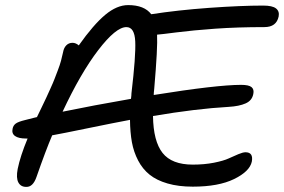

<svg xmlns="http://www.w3.org/2000/svg" viewBox="-20 -710 1121 758"><path d="M83 27.8Q62 27.8 52.5 10.3Q43 -7.3 49.8 -43Q60.1 -93.8 88.9 -163.1H83Q53.2 -163.1 39.3 -173.1Q25.4 -183.1 29.8 -202.1Q32.2 -214.8 42.2 -222.2Q52.2 -229.5 78.1 -235.8Q121.1 -247.1 126 -248Q128.4 -253.4 143.6 -284.4Q158.7 -315.4 162.6 -324.2Q166.5 -333 178.5 -359.1Q190.4 -385.3 195.3 -398.4Q200.2 -411.6 208.3 -432.4Q216.3 -453.1 220.9 -470.2Q225.6 -487.3 229 -503.9Q231.9 -521 241.7 -531Q251.5 -541 266.1 -541Q279.3 -541 291 -530.8Q349.1 -612.8 395.3 -651.4Q441.4 -689.9 485.8 -689.9Q549.8 -689.9 577.1 -653.8Q680.2 -669.9 805.7 -679Q931.2 -688 1019 -688Q1055.2 -688 1069.6 -676.8Q1084 -665.5 1080.1 -645Q1071.3 -603 1023.9 -603Q918 -603 829.3 -596.7Q740.7 -590.3 678 -582.3Q615.2 -574.2 600.1 -573.2Q603 -523.4 588.9 -359.9Q586.9 -342.3 586.9 -335Q836.4 -375 932.1 -375Q962.4 -375 973.1 -366Q983.9 -356.9 980 -338.9Q975.1 -313 949.7 -301.8Q924.3 -290.5 882.8 -288.1Q753.9 -280.8 584 -252Q585.4 -152.3 621.8 -106.2Q658.2 -60.1 741.2 -60.1Q786.6 -60.1 824.7 -67.6Q862.8 -75.2 882.8 -84.5Q902.8 -93.8 920.9 -101.3Q939 -108.9 949.2 -108.9Q981 -108.9 974.1 -71.8Q965.8 -33.2 904.3 -3.2Q842.8 26.9 741.2 26.9Q684.6 26.9 641.6 14.4Q598.6 2 570.8 -20.3Q543 -42.5 525.4 -76.2Q507.8 -109.9 500.7 -148.7Q493.7 -187.5 493.2 -236.8Q430.7 -225.1 327.4 -203.9Q224.1 -182.6 186 -175.8Q160.2 -115.2 124 -11.2Q109.9 29.3 83 27.8ZM479 -603Q437.5 -603 367.9 -512.2Q298.3 -421.4 227.1 -269Q347.7 -293.9 497.1 -319.8Q499 -333.5 499 -341.8Q516.6 -490.2 513.9 -546.6Q511.2 -603 479 -603Z"/></svg>

Font: Shantell Sans Bouncy
Style: Italic
Weight: 400
Italic angle: -11.31°
Designer: Stephen Nixon, Anya Danilova, Shantell Martin
Foundry: Arrow Type
Version: Version 1.006;[9816181b4]